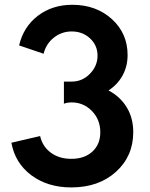

<svg xmlns="http://www.w3.org/2000/svg" viewBox="-20 -784 637 818"><path d="M28.6 -175.9 150.9 -204.5Q160.9 -160 196.4 -133.6Q231.8 -107.3 284.1 -107.3Q340 -107.3 373.6 -138.2Q407.3 -169.1 407.3 -220.5Q407.3 -274.5 371.6 -311.1Q335.9 -347.7 285 -347.7Q267.7 -347.7 252.3 -342.3V-436.4H285.5Q330.5 -436.4 363 -469.5Q395.5 -502.7 395.5 -546.8Q395.5 -590.9 363.6 -620.5Q331.8 -650 285.5 -650Q242.3 -650 209.1 -623.4Q175.9 -596.8 165.9 -555L61.4 -590.5Q80 -670 141.4 -716.8Q202.7 -763.6 288.2 -763.6Q389.5 -763.6 456.6 -702.7Q523.6 -641.8 523.6 -549.5Q523.6 -501.8 502.3 -462.7Q480.9 -423.6 442.3 -398.6Q491.8 -372.7 519.8 -327Q547.7 -281.4 547.7 -220.9Q547.7 -118.6 474.1 -52Q400.5 14.5 283.6 14.5Q183.2 14.5 113.6 -37.3Q44.1 -89.1 28.6 -175.9Z"/></svg>

Font: Spartan MB
Style: Bold
Weight: 700
Designer: Matt Bailey, Mirko Velimirovic
Foundry: Matt Bailey
Version: Version 1.005